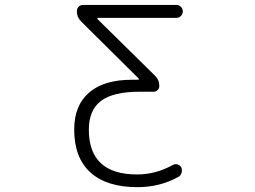

<svg xmlns="http://www.w3.org/2000/svg" viewBox="-20 -774 1040 782"><path d="M543 -449.2Q544.9 -449.2 545.4 -451.2Q545.9 -453.1 544.9 -454.1L310.5 -686.5Q293 -704.1 293 -728.5Q293 -739.3 300.3 -746.6Q307.6 -753.9 318.4 -753.9H698.2Q709 -753.9 716.8 -746.1Q724.6 -738.3 724.6 -727.5Q724.6 -716.8 716.8 -709Q709 -701.2 698.2 -701.2H378.9Q377 -701.2 376.5 -699.2Q376 -697.3 377 -696.3L612.3 -464.8Q628.9 -448.2 628.9 -423.8Q628.9 -414.1 622.1 -407.2Q615.2 -400.4 605.5 -400.4H547.9Q440.4 -400.4 391.1 -362.8Q341.8 -325.2 341.8 -246.1Q341.8 -63.5 538.1 -63.5Q539.1 -63.5 540 -63.5Q614.3 -63.5 684.6 -102.5Q694.3 -107.4 704.1 -104Q713.9 -100.6 718.8 -91.8Q722.7 -80.1 719.2 -69.3Q715.8 -58.6 705.1 -52.7Q629.9 -11.7 540 -11.7Q414.1 -11.7 348.1 -71.8Q282.2 -131.8 282.2 -246.1Q282.2 -344.7 342.8 -397Q403.3 -449.2 517.6 -449.2Z"/></svg>

Font: Rounded-X Mgen+ 1m light
Style: Regular
Weight: 200
Designer: [Source Han Sans]
Ryoko NISHIZUKA  (kana & ideographs); Paul D. Hunt (Latin, Greek & Cyrillic); Wenlong ZHANG  (bopomofo
Version: Version 1.059.20150602